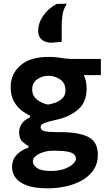

<svg xmlns="http://www.w3.org/2000/svg" viewBox="-20 -820 587 1044"><path d="M241 204Q166 204 123.2 187.2Q80.5 170.5 63 144Q45.5 117.5 45.5 88.5Q45.5 55 61.5 33.2Q77.5 11.5 98.8 -0.8Q120 -13 135 -18V-27Q123 -31 103.5 -48.2Q84 -65.5 84 -100.5Q84 -125 97.8 -146.5Q111.5 -168 143.5 -182V-191Q125 -199 100 -217.2Q75 -235.5 56.5 -267Q38 -298.5 38 -346Q38 -417 90.5 -463.8Q143 -510.5 244.5 -510.5Q271 -510.5 291 -508Q311 -505 332.5 -502.2Q354 -499.5 386 -499.5H528.5V-411.5H435.5Q451 -380.5 451 -339Q451 -264 404.8 -224.5Q358.5 -185 289 -169.5Q244 -159.5 222.5 -151.5Q201 -143.5 201 -128.5Q201 -112.5 221.8 -107Q242.5 -101.5 290 -101.5H310.5Q408.5 -101.5 460.2 -75.2Q512 -49 512 21.5Q512 70.5 487.8 105.2Q463.5 140 423.8 161.8Q384 183.5 336.2 193.8Q288.5 204 241 204ZM241 -251.5Q260 -254 282 -262Q304 -270 320 -286.2Q336 -302.5 336 -328.5Q336 -369.5 306.2 -388.8Q276.5 -408 243.5 -408Q210 -408 182.5 -388.8Q155 -369.5 155 -334.5Q155 -299.5 181.2 -278.5Q207.5 -257.5 241 -251.5ZM256 109.5Q302 109.5 332.2 97.8Q362.5 86 377.8 70.5Q393 55 393 43.5Q393 30 383.5 20Q374 10 348.8 4.8Q323.5 -0.5 275.5 -0.5H259Q236 0.5 212.8 8.2Q189.5 16 174 28.8Q158.5 41.5 158.5 58Q158.5 77.5 181.2 93.5Q204 109.5 256 109.5ZM257 -587.5Q222.5 -589.5 205 -606.5Q187.5 -623.5 187.5 -650Q187.5 -694.5 214.5 -734Q241.5 -773.5 288.5 -798.5L343.5 -800Q325 -770.5 320.2 -741Q315.5 -711.5 315.5 -673V-592.5Z"/></svg>

Font: Heraclito SemiBold
Style: Regular
Weight: 600
Designer: Kostas Bartsokas (font) & Cristiano Sobral (main changes)
Foundry: Kostas Bartsokas (font) & Cristiano Sobral (main changes)
Version: Version 1.00;July 8, 2020;FontCreator 13.0.0.2655 64-bit